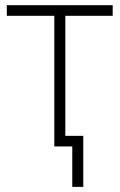

<svg xmlns="http://www.w3.org/2000/svg" viewBox="-20 -566 462 742"><path d="M189.9 0V-504.9H6.3V-545.9H415.5V-504.9H232.4V0ZM259.3 156.2V0H211.9V-41H301.8V156.2Z"/></svg>

Font: Inter Extra Light
Style: Regular
Weight: 200
Designer: Rasmus Andersson
Foundry: rsms
Version: Version 4.000;git-3c8e0fc